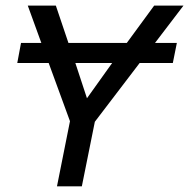

<svg xmlns="http://www.w3.org/2000/svg" viewBox="-20 -658 668 678"><path d="M54.2 -506.3H126L78.1 -638.2H177.2L221.7 -506.3H427.7L524.4 -638.2H627.9L527.3 -506.3H604.5L590.3 -435.5H473.1L314.9 -228L269 0H181.2L227.1 -230L151.9 -435.5H41ZM287.1 -311 376 -435.5H246.1Z"/></svg>

Font: Code New Roman
Style: Italic
Weight: 400
Italic angle: -11°
Monospace: yes
Designer: Sam Radian
Foundry: Code New Roman
Version: Version 1.508 October 19, 2014